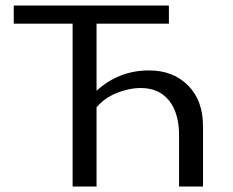

<svg xmlns="http://www.w3.org/2000/svg" viewBox="-20 -678 848 698"><path d="M522 -422Q609 -422 663.5 -367.5Q718 -313 718 -219V0H631V-186Q631 -267 594.5 -312.5Q558 -358 492 -358Q449 -358 404.5 -340Q360 -322 331 -288V0H244V-592H30V-658H594V-592H331V-348Q412 -422 522 -422Z"/></svg>

Font: EauTestInfant Medium
Style: Regular
Weight: 500
Designer: Christian Thalmann (Catharsis Fonts)
Version: Version 0.001;PS 000.001;hotconv 1.0.88;makeotf.lib2.5.64775